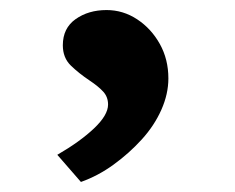

<svg xmlns="http://www.w3.org/2000/svg" viewBox="-20 -161 467 382"><path d="M141 201 94 147Q139 121 167 94.5Q195 68 195 47Q195 32 185.5 21.5Q176 11 158 -1Q137 -15 121 -30.5Q105 -46 105 -71Q105 -105 130.5 -123Q156 -141 192 -141Q225 -141 253 -122.5Q281 -104 298 -73.5Q315 -43 315 -5Q315 26 301 57.5Q287 89 262 116.5Q237 144 206 166.5Q175 189 141 201Z"/></svg>

Font: Lexend Mega Medium
Style: Regular
Weight: 500
Version: Version 1.007